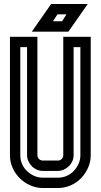

<svg xmlns="http://www.w3.org/2000/svg" viewBox="-20 -945 506 965"><path d="M168 -165Q168 -154 176 -146Q184 -138 195 -138H271Q282 -138 290 -146Q298 -154 298 -165V-760H436V-165Q436 -132 423 -102.5Q410 -73 388 -50Q366 -27 335.5 -13.5Q305 0 271 0H195Q163 0 133 -13Q103 -26 80 -48.5Q57 -71 43.5 -101Q30 -131 30 -165V-760H168ZM350 -708V-165Q350 -149 343.5 -134.5Q337 -120 326 -109.5Q315 -99 300.5 -92.5Q286 -86 271 -86H195Q179 -86 164.5 -92.5Q150 -99 139.5 -110Q129 -121 122.5 -135.5Q116 -150 116 -165V-708H82V-165Q82 -141 91 -120.5Q100 -100 116 -85Q132 -70 152 -61Q172 -52 195 -52H271Q295 -52 315.5 -61Q336 -70 351 -86Q366 -102 375 -122Q384 -142 384 -165V-708ZM314 -873H269L246 -838H292ZM237 -925H421L324 -786H140Z"/></svg>

Font: Aurach Bi
Style: Regular
Weight: 400
Designer: Peter Wiegel
Foundry: Peter Wiegel
Version: Version 1.002